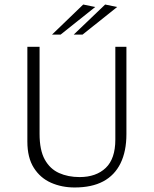

<svg xmlns="http://www.w3.org/2000/svg" viewBox="-20 -819 680 849"><path d="M310 10Q253 10 205.5 -11Q158 -32 129.5 -77Q101 -122 101 -193V-612H155V-227Q155 -155 178 -113.5Q201 -72 241 -54Q281 -36 332 -36Q405 -36 447.5 -76.5Q490 -117 490 -202V-612H539V-226Q539 -150 513 -97Q487 -44 436.5 -17Q386 10 310 10ZM210 -666 348 -799 401 -788 248 -666ZM306 -666 445 -799 498 -788 345 -666Z"/></svg>

Font: Ancizar Sans Thin
Style: Regular
Weight: 100
Designer: Cesar Puertas, Viviana Monsalve, Julian Moncada, Julian Prieto, Jose Castro, Mariel Hernandez, Felipe Aragon, Sara Alarc
Version: Version 8.100